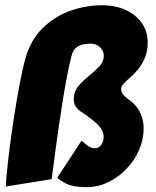

<svg xmlns="http://www.w3.org/2000/svg" viewBox="-20 -728 612 752"><path d="M3 2.5Q3 -14 7.2 -57Q11.5 -100 19 -158Q26.5 -216 36.2 -278.5Q46 -341 56.8 -397.8Q67.5 -454.5 78 -494Q98.5 -570 146.2 -617Q194 -664 255.5 -685.8Q317 -707.5 379.5 -707.5Q432 -707.5 472.5 -688.8Q513 -670 535.8 -637.2Q558.5 -604.5 558.5 -562Q558.5 -528.5 548 -502.8Q537.5 -477 522 -458Q506.5 -439 490.5 -425Q474.5 -411 464.5 -400.2Q454.5 -389.5 454.5 -380.5Q454.5 -366.5 465 -355Q475.5 -343.5 488.5 -334.5Q503.5 -324.5 515.8 -308.5Q528 -292.5 535.2 -271.5Q542.5 -250.5 542.5 -225Q542.5 -181 524.5 -140Q506.5 -99 475 -66.2Q443.5 -33.5 403.5 -14.2Q363.5 5 319 5Q267.5 5 240.8 -8Q214 -21 204.5 -32.5L299.5 -177Q311 -166.5 324 -157Q337 -147.5 352 -147.5Q363 -147.5 370.5 -154Q378 -160.5 382 -170.8Q386 -181 386 -191Q386 -219 359 -243.8Q332 -268.5 295 -292Q286 -298 277.5 -309.2Q269 -320.5 269 -339.5Q269 -371 288.8 -393Q308.5 -415 331.5 -433.5Q352.5 -450.5 369.5 -468.5Q386.5 -486.5 386.5 -510Q386.5 -528.5 372.2 -542.8Q358 -557 334.5 -557Q325.5 -557 310.2 -555Q295 -553 281 -543.5Q267 -534 260.5 -510.5Q252.5 -481 244 -437.2Q235.5 -393.5 227.2 -342.8Q219 -292 211.5 -240.8Q204 -189.5 198 -145Q192 -100.5 188 -69Q184 -37.5 182.5 -26.5Z"/></svg>

Font: Grandstander Thin Black
Style: Italic
Weight: 900
Italic angle: -15°
Version: Version 1.200